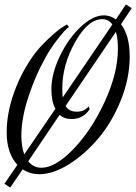

<svg xmlns="http://www.w3.org/2000/svg" viewBox="-23 -770 612 863"><path d="M569 -733 521 -661Q560 -610 560 -516Q560 -418 520 -319Q480 -220 419.5 -148.5Q359 -77 287.5 -32Q216 13 154 13Q112 13 79 -9L23 73L-3 56L55 -29Q7 -82 7 -175Q7 -259 38 -348Q60 -412 93 -468Q126 -524 157 -557.5Q188 -591 216 -615.5Q244 -640 261 -650L278 -660L287 -649Q283 -646 275.5 -639.5Q268 -633 246.5 -607Q225 -581 204.5 -550Q184 -519 157.5 -465.5Q131 -412 110 -350Q73 -245 73 -160Q73 -113 86 -76L226 -281Q208 -314 208 -369Q208 -437 245 -515.5Q282 -594 338 -647.5Q394 -701 444 -701Q472 -701 498 -683L543 -750ZM507 -552Q507 -595 498 -627L272 -294Q286 -268 322 -268Q344 -268 357.5 -276.5Q371 -285 375 -292L380 -279Q351 -235 299 -235Q265 -235 245 -254L104 -45Q127 -16 163 -16Q226 -16 307 -100Q388 -184 447.5 -312.5Q507 -441 507 -552ZM257 -372Q257 -343 259 -332L482 -660Q465 -684 437 -684Q373 -684 315 -581.5Q257 -479 257 -372Z"/></svg>

Font: Dynalight
Style: Regular
Weight: 400
Designer: Astigmatic (AOETI)
Foundry: Astigmatic (AOETI)
Version: Version 1.000